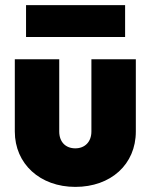

<svg xmlns="http://www.w3.org/2000/svg" viewBox="-20 -721 590 752"><path d="M275 11C414 11 512 -77 512 -206V-489H338V-206C338 -165 312 -140 275 -140C237 -140 212 -165 212 -206V-489H38V-206C38 -79 137 11 275 11ZM82 -576H470V-701H82Z"/></svg>

Font: MV Cash ExtraBold
Style: Regular
Weight: 800
Designer: Rodrigo Fuenzalida
Foundry: fragTYPE
Version: Version 1.100;Glyphs 3.1.2 (3151)